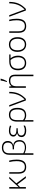

<svg xmlns="http://www.w3.org/2000/svg" viewBox="2501 -3347 1086 6128"><g transform="rotate(-90 3044.0 -283.0)"><path d="M136.2 -232.9 407.2 -530.8H465.8L256.8 -304.2L483.9 0H425.8L224.1 -268.1L137.2 -189V0H88.9V-530.8H137.2V-378.9L133.8 -232.9Z M777.8 9.8Q670.9 9.8 617.9 -51.3Q564.9 -112.3 564.9 -240.2V-530.8H612.8V-234.9Q612.8 -136.7 653.1 -85Q693.4 -33.2 781.7 -33.2Q874 -33.2 919.4 -97.7Q964.8 -162.1 964.8 -294.9Q964.8 -356.9 958.5 -410.6Q952.1 -464.4 936 -530.8H983.9Q999 -474.1 1006.3 -417.7Q1013.7 -361.3 1013.7 -291Q1013.7 -135.7 954.3 -63Q895 9.8 777.8 9.8Z M1396 -765.1Q1495.6 -765.1 1551.8 -715.3Q1607.9 -665.5 1607.9 -577.1Q1607.9 -508.8 1572.5 -463.6Q1537.1 -418.5 1468.3 -405.8V-402.8Q1554.2 -391.1 1595.7 -342.3Q1637.2 -293.5 1637.2 -202.1Q1637.2 -104 1572.8 -49.1Q1508.3 5.9 1397.9 5.9Q1308.6 5.9 1216.3 -43V240.2H1168V-534.2Q1168 -643.6 1227.1 -704.3Q1286.1 -765.1 1396 -765.1ZM1395 -722.2Q1306.2 -722.2 1261.2 -674.8Q1216.3 -627.4 1216.3 -536.1V-83Q1269.5 -54.7 1311 -43.5Q1352.5 -32.2 1397 -32.2Q1488.3 -32.2 1539.8 -76.7Q1591.3 -121.1 1591.3 -201.2Q1591.3 -378.9 1399.9 -378.9H1342.3V-421.9H1394Q1474.1 -421.9 1515.6 -461.7Q1557.1 -501.5 1557.1 -578.1Q1557.1 -646 1514.6 -684.1Q1472.2 -722.2 1395 -722.2Z M2015.1 -301.8V-259.8H1946.8Q1864.3 -259.8 1824.2 -229.2Q1784.2 -198.7 1784.2 -144Q1784.2 -92.8 1826.7 -63.5Q1869.1 -34.2 1945.8 -34.2Q1982.9 -34.2 2014.2 -41Q2045.4 -47.9 2099.1 -73.2V-27.8Q2033.2 9.8 1941.9 9.8Q1843.3 9.8 1788.1 -29.8Q1732.9 -69.3 1732.9 -140.1Q1732.9 -249.5 1854 -278.8V-283.2Q1749 -314 1749 -399.9Q1749 -464.8 1799.3 -502.9Q1849.6 -541 1937 -541Q1983.9 -541 2022.2 -533.4Q2060.5 -525.9 2103 -507.8L2085 -466.8Q2012.7 -498 1937 -498Q1867.7 -498 1833.7 -472.2Q1799.8 -446.3 1799.8 -398.9Q1799.8 -301.8 1959 -301.8Z M2666 -267.1Q2666 -130.9 2605.2 -60.5Q2544.4 9.8 2426.3 9.8Q2385.3 9.8 2344.5 -3.2Q2303.7 -16.1 2272 -42H2271L2272.5 3.9L2273.9 95.2V240.2H2226.1V-276.9Q2226.1 -407.7 2281.7 -474.4Q2337.4 -541 2446.3 -541Q2554.2 -541 2610.1 -471.7Q2666 -402.3 2666 -267.1ZM2441.9 -497.1Q2354.5 -497.1 2314.2 -443.1Q2273.9 -389.2 2273.9 -274.9V-92.8Q2307.1 -63 2343.5 -48.1Q2379.9 -33.2 2427.2 -33.2Q2522.5 -33.2 2568.8 -90.6Q2615.2 -147.9 2615.2 -267.1Q2615.2 -380.4 2573.5 -438.7Q2531.7 -497.1 2441.9 -497.1Z M2703.1 -530.8H2752.9Q2894.5 -149.4 2908.2 -111.6Q2921.9 -73.7 2932.1 -43H2935.1Q3129.9 -223.1 3129.9 -530.8H3176.3Q3176.3 -358.9 3122.6 -234.1Q3068.8 -109.4 2952.1 0H2902.3Z M3676.3 240.2V-344.2Q3676.3 -424.3 3640.9 -460.7Q3605.5 -497.1 3531.2 -497.1Q3439 -497.1 3396.7 -448.5Q3354.5 -399.9 3354.5 -293V0H3306.2V-530.8H3347.2L3356.4 -458H3359.4Q3385.7 -500.5 3431.2 -520.8Q3476.6 -541 3531.2 -541Q3629.4 -541 3676.8 -492.7Q3724.1 -444.3 3724.1 -347.2V240.2ZM3491.2 -613.8Q3505.4 -650.4 3519 -703.6Q3532.7 -756.8 3539.6 -806.2H3597.7V-797.9Q3588.9 -760.3 3566.9 -704.6Q3544.9 -648.9 3519.5 -606H3491.2Z M4331.1 -252.9Q4331.1 -131.3 4268.8 -60.8Q4206.5 9.8 4096.2 9.8Q3987.8 9.8 3926.5 -59.8Q3865.2 -129.4 3865.2 -251Q3865.2 -388.7 3938.2 -459.7Q4011.2 -530.8 4151.4 -530.8H4370.1V-488.8H4246.1Q4331.1 -391.1 4331.1 -252.9ZM3916 -251Q3916 -148.9 3963.4 -91.6Q4010.7 -34.2 4098.1 -34.2Q4184.6 -34.2 4232.4 -90.8Q4280.3 -147.5 4280.3 -246.1Q4280.3 -391.1 4191.9 -488.8H4153.3Q4033.2 -488.8 3974.6 -430.7Q3916 -372.6 3916 -251Z M4921.9 -266.1Q4921.9 -136.2 4858.9 -63.2Q4795.9 9.8 4685.1 9.8Q4615.2 9.8 4562 -23.9Q4508.8 -57.6 4480.5 -120.6Q4452.1 -183.6 4452.1 -266.1Q4452.1 -396 4515.1 -468.5Q4578.1 -541 4688 -541Q4797.4 -541 4859.6 -467.5Q4921.9 -394 4921.9 -266.1ZM4502.9 -266.1Q4502.9 -156.7 4551 -95.5Q4599.1 -34.2 4687 -34.2Q4774.9 -34.2 4823 -95.5Q4871.1 -156.7 4871.1 -266.1Q4871.1 -376 4822.5 -436.5Q4773.9 -497.1 4686 -497.1Q4598.1 -497.1 4550.5 -436.8Q4502.9 -376.5 4502.9 -266.1Z M5273.9 9.8Q5167 9.8 5114 -51.3Q5061 -112.3 5061 -240.2V-530.8H5108.9V-234.9Q5108.9 -136.7 5149.2 -85Q5189.5 -33.2 5277.8 -33.2Q5370.1 -33.2 5415.5 -97.7Q5460.9 -162.1 5460.9 -294.9Q5460.9 -356.9 5454.6 -410.6Q5448.2 -464.4 5432.1 -530.8H5480Q5495.1 -474.1 5502.4 -417.7Q5509.8 -361.3 5509.8 -291Q5509.8 -135.7 5450.4 -63Q5391.1 9.8 5273.9 9.8Z M5574.2 -530.8H5624Q5765.6 -149.4 5779.3 -111.6Q5793 -73.7 5803.2 -43H5806.2Q6001 -223.1 6001 -530.8H6047.4Q6047.4 -358.9 5993.7 -234.1Q5939.9 -109.4 5823.2 0H5773.4Z"/></g></svg>

Font: JBL Sans
Style: Light
Weight: 300
Version: Version 1.10